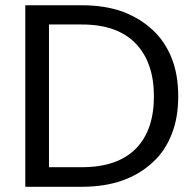

<svg xmlns="http://www.w3.org/2000/svg" viewBox="-20 -717 747 737"><path d="M293.9 -696.8Q380.9 -696.8 449.2 -672.9Q517.6 -647 564.9 -603Q613.3 -558.6 639.2 -493.2Q664.1 -430.7 664.1 -347.2Q664.1 -264.6 639.2 -202.1Q612.8 -135.3 564.9 -92.8Q516.6 -47.9 449.2 -23.9Q380.9 0 293.9 0H77.1V-696.8ZM168 -75.2H293.9Q431.6 -75.2 502 -147Q570.8 -217.3 570.8 -347.2Q570.8 -477.1 501 -549.8Q430.7 -623 293.9 -623H168Z"/></svg>

Font: PoppinsZ
Style: Regular
Weight: 400
Designer: Ninad Kale (Devanagari), Jonny Pinhorn (Latin)
Foundry: Indian Type Foundry
Version: Version 3.002;FEAKit 1.0